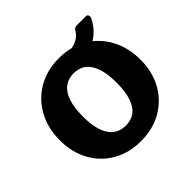

<svg xmlns="http://www.w3.org/2000/svg" viewBox="-153 -742 904 904"><g transform="rotate(-45 299.5 -290.0)"><path d="M299 10Q219.6 10 159.2 -24.9Q98.9 -59.7 65 -121.2Q31.1 -182.7 31.1 -262Q31.1 -345.4 66.2 -407.9Q101.3 -470.4 162 -505.2Q222.7 -540 300 -540Q380.8 -540 440.9 -504.3Q501 -468.6 534.7 -406.1Q568.4 -343.6 568.4 -262.6Q568.4 -183 534.3 -121.5Q500.2 -60 439.7 -25Q379.1 10 299 10ZM300.3 -92.1Q337.3 -92.1 362.3 -111.7Q387.2 -131.2 399.8 -169.9Q412.4 -208.7 412.4 -265.4Q412.4 -323.6 399.6 -362.5Q386.9 -401.4 361.8 -421.1Q336.8 -440.7 300 -440.7Q263.9 -440.7 238.4 -421.1Q212.8 -401.4 200 -362.5Q187.1 -323.6 187.1 -265.4Q187.1 -208.3 200 -169.7Q212.8 -131.2 238.4 -111.7Q263.9 -92.1 300.3 -92.1ZM531 -589.6Q540.6 -589.6 543.2 -581.7Q545.7 -573.9 541.6 -564.3Q525.2 -529.9 497.5 -505Q469.8 -480.1 434 -467.2Q398.2 -454.4 356.7 -454.4L360.3 -529.6Q388.9 -529.6 412.8 -542.5Q436.7 -555.5 449.8 -579.2Q454 -586 459.7 -587.8Q465.4 -589.6 470.5 -589.6Z"/></g></svg>

Font: Libre Franklin Thin
Style: Regular
Weight: 100
Designer: Pablo Impallari, Rodrigo Fuenzalida, Nhung Nguyen
Foundry: Impallari Type
Version: Version 3.000